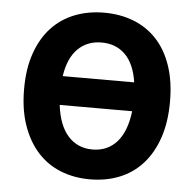

<svg xmlns="http://www.w3.org/2000/svg" viewBox="-50 -714 784 776"><g transform="rotate(5 342.0 -326.0)"><path d="M342 12Q277 12 222.5 -10Q168 -32 129 -75.5Q90 -119 68 -182.5Q46 -246 46 -329Q46 -412 68 -474.5Q90 -537 129 -579Q168 -621 222.5 -642.5Q277 -664 342 -664Q408 -664 462.5 -642.5Q517 -621 556 -579Q595 -537 616.5 -474Q638 -411 638 -329Q638 -246 616.5 -182.5Q595 -119 556 -75.5Q517 -32 462.5 -10Q408 12 342 12ZM342 -543Q284 -543 246 -505.5Q208 -468 197 -394H487Q476 -468 438.5 -505.5Q401 -543 342 -543ZM342 -109Q403 -109 441 -151.5Q479 -194 489 -277H195Q205 -194 243.5 -151.5Q282 -109 342 -109Z"/></g></svg>

Font: TT Toshiba Sans
Style: Bold
Weight: 700
Designer: Paul D. Hunt
Foundry: Toshiba Corporation
Version: Version 2.020;PS 2.000;hotconv 1.0.86;makeotf.lib2.5.63406